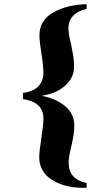

<svg xmlns="http://www.w3.org/2000/svg" viewBox="-20 -780 485 920"><path d="M308 -645Q308 -616 320 -571Q327 -537 331 -513Q335 -489 335 -461Q335 -407 291.5 -369Q248 -331 184 -322V-320Q250 -307 293 -270.5Q336 -234 336 -179Q336 -155 332.5 -133Q329 -111 321 -76Q316 -56 312.5 -36Q309 -16 309 0Q309 41 331.5 65Q354 89 395 97V120H376Q286 119 227 80.5Q168 42 168 -27Q168 -55 178 -117Q188 -181 188 -213Q188 -291 90 -305V-335Q140 -341 164 -367Q188 -393 188 -431Q188 -465 178 -527Q169 -581 169 -611Q169 -682 233.5 -719.5Q298 -757 395 -760V-737Q354 -729 331 -705Q308 -681 308 -645Z"/></svg>

Font: FFF_Oezguer-Guendem
Style: Bold
Weight: 700
Designer: bBox Type GmbH
Foundry: bBox Type GmbH
Version: Version 1.004